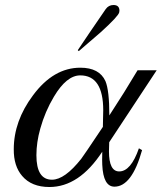

<svg xmlns="http://www.w3.org/2000/svg" viewBox="-20 -731 648 770"><path d="M439 17.6Q394 17.6 390.1 -70.3Q389.2 -82 390.1 -122.6Q297.4 19 178.2 19Q106.4 19 68.8 -25.4Q34.7 -64.9 35.2 -132.3Q35.2 -245.6 112.3 -348.6Q194.3 -459.5 302.2 -459.5Q378.4 -459.5 402.8 -405.8Q418.5 -368.7 418.5 -268.1Q479.5 -361.3 531.7 -449.2H608.4L418 -160.6Q417 -132.8 417 -124Q417 -43.5 458 -43.5Q504.9 -43.5 537.1 -136.2L549.8 -128.9Q508.8 17.6 439 17.6ZM394 -288.6Q394 -428.7 301.8 -428.7Q247.1 -428.7 196.3 -343.3Q160.6 -283.7 141.6 -215.3Q126 -160.2 126 -108.4Q126 -10.3 188.5 -10.3Q239.7 -10.3 306.2 -94.7Q311 -100.1 392.6 -222.2Q394 -291.5 394 -288.6ZM384.8 -602.5Q381.8 -600.1 295.9 -525.9L292 -529.8Q328.6 -585 403.8 -694.3Q415.5 -710.9 435.1 -710.9Q459 -710.9 459 -688Q459 -684.1 458 -681.2Q454.6 -666 384.8 -602.5Z"/></svg>

Font: Accordance
Style: Italic
Weight: 400
Italic angle: -11°
Version: Version 1.2 (build January 31, 2020) Miklal Software Solutio